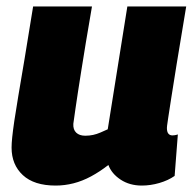

<svg xmlns="http://www.w3.org/2000/svg" viewBox="-20 -567 604 597"><path d="M153 10Q86 10 51 -22.5Q16 -55 16 -108Q16 -121 18 -140.5Q20 -160 24.5 -191Q29 -222 37 -269Q45 -316 56.5 -384.5Q68 -453 83 -547H266Q255 -484 247 -435Q239 -386 233 -348.5Q227 -311 222.5 -281.5Q218 -252 214.5 -228Q211 -204 208 -182Q207 -164 217 -154.5Q227 -145 245 -145Q258 -145 269.5 -147.5Q281 -150 292.5 -155Q304 -160 315 -165L376 -547H559Q541 -439 529.5 -369Q518 -299 512 -259Q506 -219 503 -200.5Q500 -182 499.5 -176Q499 -170 499 -169Q499 -157 503.5 -151.5Q508 -146 516 -146Q518 -146 522.5 -146.5Q527 -147 533 -149L523 -20Q503 -6 475.5 2Q448 10 421 10Q383 10 355 -8.5Q327 -27 317 -54Q290 -33 263 -18.5Q236 -4 208.5 3Q181 10 153 10Z"/></svg>

Font: Georama ExtraCondensed Thin ExtraBold
Style: Italic
Weight: 800
Italic angle: -9°
Version: Version 1.001